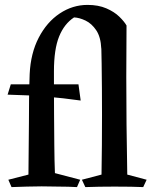

<svg xmlns="http://www.w3.org/2000/svg" viewBox="-20 -763 627 783"><path d="M101 -461Q105 -546 138 -609.5Q171 -673 223.5 -708Q276 -743 337 -743Q381 -743 413.5 -729Q446 -715 466.5 -695Q487 -675 496 -659L393 -565Q391 -612 372.5 -639.5Q354 -667 329 -679Q304 -691 282 -692Q242 -666 221 -614Q200 -562 200 -472Q200 -451 200 -403Q200 -355 200.5 -293.5Q201 -232 201.5 -169.5Q202 -107 204 -57L307 -30L294 0Q258 -2 220.5 -2Q183 -2 150 -3Q120 -3 88.5 -2Q57 -1 27 0L14 -30L96 -51Q97 -105 97 -160.5Q97 -216 98 -263Q98 -309 98.5 -357.5Q99 -406 101 -461ZM24 -419H300L309 -353Q238 -363 168.5 -369Q99 -375 11 -377ZM496 -659Q496 -603 495.5 -551.5Q495 -500 495 -450Q495 -352 496 -256Q497 -160 499 -51L578 -30L564 0Q540 -1 513.5 -1.5Q487 -2 447 -2Q416 -2 385 -1.5Q354 -1 328 0L314 -30L394 -51Q395 -109 395.5 -171Q396 -233 396 -294Q396 -403 394.5 -504Q393 -605 390 -679Z"/></svg>

Font: Ruwudu Medium
Style: Regular
Weight: 500
Designer: Becca Hirsbrunner Spalinger
Foundry: SIL International
Version: Version 3.000